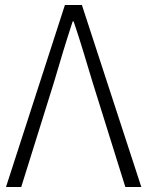

<svg xmlns="http://www.w3.org/2000/svg" viewBox="-20 -749 590 769"><path d="M4 0H65L196 -419C222 -507 242 -575 271 -663H275C305 -575 324 -507 351 -419L482 0H546L308 -729H240Z"/></svg>

Font: Noto Sans CJK SC Light
Style: Regular
Weight: 300
Designer: Ryoko NISHIZUKA 西塚涼子 (kana, bopomofo & ideographs); Paul D. Hunt (Latin, Greek & Cyrillic); Sandoll Communications 산돌커뮤니
Foundry: Adobe
Version: Version 2.004;hotconv 1.0.118;makeotfexe 2.5.65603